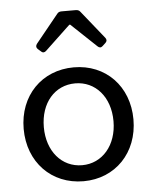

<svg xmlns="http://www.w3.org/2000/svg" viewBox="-52 -759 647 815"><g transform="rotate(-5 271.0 -351.5)"><path d="M221.7 -706.1 125 -586.9C119.1 -579.1 119.1 -571.3 126 -564.5L139.6 -552.7C146.5 -545.9 154.3 -546.9 161.1 -553.7L268.6 -655.3H272.5L379.9 -553.7C386.7 -546.9 394.5 -545.9 401.4 -552.7L415 -565.4C421.9 -572.3 421.9 -579.1 416 -586.9L320.3 -706.1C315.4 -712.9 308.6 -714.8 300.8 -714.8H241.2C233.4 -714.8 226.6 -712.9 221.7 -706.1ZM271.5 11.7C407.2 11.7 504.9 -89.8 504.9 -231.4C504.9 -373 407.2 -473.6 271.5 -473.6C134.8 -473.6 37.1 -373 37.1 -231.4C37.1 -89.8 134.8 11.7 271.5 11.7ZM271.5 -56.6C184.6 -56.6 123 -128.9 123 -231.4C123 -335 184.6 -405.3 271.5 -405.3C357.4 -405.3 419.9 -335 419.9 -231.4C419.9 -128.9 357.4 -56.6 271.5 -56.6Z"/></g></svg>

Font: Ed Sans Neue
Style: Regular
Weight: 400
Designer: Stephen Hutchings
Version: Version 1.004;PS 001.004;hotconv 1.0.88;makeotf.lib2.5.64775